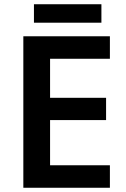

<svg xmlns="http://www.w3.org/2000/svg" viewBox="-20 -885 594 905"><path d="M458 -865H140V-778H458ZM498 0V-106H216V-319H480V-424H216V-608H498V-714H90V0Z"/></svg>

Font: Noto Sans Syriac SemiBold
Style: Regular
Weight: 600
Designer: Patrick Giasson and the Monotype Design Team
Foundry: Monotype Imaging Inc.
Version: Version 3.000